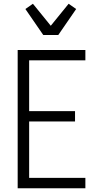

<svg xmlns="http://www.w3.org/2000/svg" viewBox="-20 -1001 540 1021"><path d="M74 0V-735H434V-680H135V-410H379V-355H135V-55H434V0ZM210 -815 115 -953 155 -981 250 -864 345 -981 385 -953 290 -815Z"/></svg>

Font: Iosevka Custom Light
Style: Regular
Weight: 300
Monospace: yes
Designer: Belleve Invis
Foundry: Belleve Invis
Version: Version 27.3.5